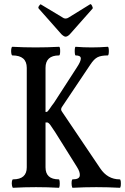

<svg xmlns="http://www.w3.org/2000/svg" viewBox="-20 -888 594 911"><path d="M42 3Q39 3 37 -7Q35 -17 36.5 -27Q38 -37 42 -37Q107 -37 107 -94V-566Q107 -625 39 -625Q35 -625 33.5 -635.5Q32 -646 33.5 -656Q35 -666 39 -666Q93 -663 149 -663Q205 -663 260 -666Q264 -666 265 -656Q266 -646 265 -635.5Q264 -625 260 -625Q196 -625 196 -566V-357H201Q206 -357 216.5 -373Q227 -389 236 -400L344 -567Q364 -597 363.5 -611Q363 -625 339 -625Q336 -625 335 -635.5Q334 -646 335 -656Q336 -666 339 -666Q376 -663 415 -663Q452 -663 491 -666Q495 -666 496 -656Q497 -646 496 -635.5Q495 -625 491 -625Q460 -625 443 -616.5Q426 -608 409 -582L275 -382Q265 -369 275 -357L455 -90Q490 -37 548 -37Q552 -37 553 -27Q554 -17 553 -7Q552 3 548 3Q492 0 437 0Q381 0 325 3Q322 3 320.5 -7Q319 -17 320 -27Q321 -37 325 -37Q356 -37 358.5 -54Q361 -71 345 -96L243 -259Q229 -281 219.5 -294Q210 -307 204 -307H196V-94Q196 -37 259 -37Q262 -37 263 -27Q264 -17 263 -7Q262 3 259 3Q205 0 151 0Q96 0 42 3ZM291 -714Q284 -714 272 -725L164 -847Q159 -852 166 -861Q171 -869 174 -867L277 -805Q283 -800 291 -800Q299 -800 306 -805L408 -868Q412 -870 417 -860Q422 -850 419 -847L311 -725Q300 -714 291 -714Z"/></svg>

Font: Junicode Two Beta Condensed Medium
Style: Regular
Weight: 500
Width: 3
Designer: Peter S. Baker
Foundry: Briery Creek Software
Version: Version 1.053; ttfautohint (v1.8.4)